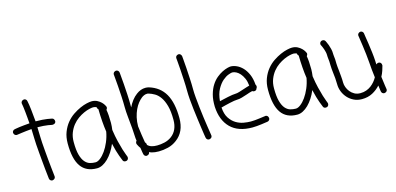

<svg xmlns="http://www.w3.org/2000/svg" viewBox="-72 -1218 3502 1698"><g transform="rotate(-15 1679.5 -369.5)"><path d="M381.8 -509.8Q390.6 -507.8 396.5 -499Q402.3 -490.2 401.4 -476.6Q396.5 -456.1 368.2 -456.1Q368.2 -457 332 -462.9Q295.9 -468.8 235.4 -469.7Q238.3 -414.1 238.3 -377.9Q238.3 -359.4 240.7 -325.2Q243.2 -291 246.6 -250.5Q250 -210 253.9 -167.5Q257.8 -125 261.7 -90.3Q265.6 -55.7 268.1 -32.7Q270.5 -9.8 270.5 -8.8Q270.5 2 263.2 9.3Q255.9 16.6 243.2 18.6Q232.4 18.6 224.6 11.7Q216.8 4.9 215.8 -5.9Q215.8 -8.8 212.9 -32.2Q210 -55.7 206.5 -90.3Q203.1 -125 199.2 -167Q195.3 -209 191.9 -249.5Q188.5 -290 186 -324.2Q183.6 -358.4 183.6 -377.9Q183.6 -415 180.7 -467.8Q155.3 -465.8 130.9 -462.9Q106.4 -460 87.4 -457.5Q68.4 -455.1 56.2 -453.1Q43.9 -451.2 42 -451.2Q32.2 -451.2 24.4 -458Q16.6 -464.8 14.6 -478.5Q14.6 -488.3 21 -495.6Q27.3 -502.9 38.1 -504.9Q39.1 -504.9 51.3 -507.3Q63.5 -509.8 82.5 -512.2Q101.6 -514.6 126 -517.1Q150.4 -519.5 176.8 -521.5Q174.8 -548.8 172.4 -575.7Q169.9 -602.5 167.5 -627.4Q165 -652.3 162.1 -673.8Q159.2 -695.3 156.2 -710.9Q156.2 -720.7 163.1 -728.5Q169.9 -736.3 183.6 -738.3Q193.4 -738.3 200.7 -732.4Q208 -726.6 210 -715.8Q216.8 -685.5 222.7 -632.8Q228.5 -580.1 233.4 -524.4Q266.6 -524.4 293.5 -522.5Q320.3 -520.5 339.4 -517.6Q358.4 -514.6 369.6 -512.2Q380.9 -509.8 381.8 -509.8Z M652.3 -37.1Q672.9 -37.1 697.3 -56.2Q721.7 -75.2 744.6 -107.4Q767.6 -139.6 786.1 -183.1Q804.7 -226.6 813.5 -275.4Q806.6 -322.3 802.7 -374Q798.8 -425.8 797.9 -484.4Q787.1 -493.2 787.1 -505.9Q780.3 -508.8 772.9 -510.7Q765.6 -512.7 756.8 -512.7Q744.1 -512.7 720.7 -507.3Q697.3 -502 669.9 -489.7Q642.6 -477.5 614.7 -458Q586.9 -438.5 564 -410.2Q541 -381.8 526.4 -344.7Q511.7 -307.6 511.7 -260.7Q511.7 -186.5 523.9 -142.6Q536.1 -98.6 556.2 -75.2Q576.2 -51.8 601.1 -44.4Q626 -37.1 652.3 -37.1ZM869.1 -275.4Q877.9 -214.8 889.6 -167Q901.4 -119.1 911.6 -85.9Q921.9 -52.7 929.2 -34.7Q936.5 -16.6 936.5 -15.6Q937.5 -12.7 938 -10.3Q938.5 -7.8 938.5 -4.9Q938.5 12.7 922.9 20.5Q915 22.5 911.1 22.5Q892.6 22.5 886.7 6.8Q884.8 2.9 868.7 -39.6Q852.5 -82 835 -158.2Q819.3 -120.1 798.3 -87.9Q777.3 -55.7 753.4 -32.2Q729.5 -8.8 703.6 4.4Q677.7 17.6 652.3 17.6Q552.7 17.6 504.9 -50.8Q457 -119.1 457 -260.7Q457 -319.3 474.6 -364.7Q492.2 -410.2 520 -444.3Q547.9 -478.5 582.5 -502Q617.2 -525.4 650.4 -540Q683.6 -554.7 711.9 -561Q740.2 -567.4 756.8 -567.4Q786.1 -567.4 807.6 -556.2Q829.1 -544.9 843.3 -530.8Q857.4 -516.6 864.3 -504.4Q871.1 -492.2 871.1 -491.2Q874 -486.3 874 -480.5Q874 -470.7 865.2 -460Q874 -414.1 874 -338.9Q874 -323.2 872.6 -307.6Q871.1 -292 869.1 -275.4Z M1352.5 -79.1Q1415 -127 1415 -221.7Q1415 -299.8 1400.9 -350.6Q1386.7 -401.4 1364.7 -432.6Q1342.8 -463.9 1315.9 -479.5Q1289.1 -495.1 1262.7 -502.9Q1258.8 -504.9 1254.9 -504.9Q1251 -504.9 1247.1 -504.9Q1233.4 -504.9 1220.2 -499Q1207 -493.2 1197.3 -485.4Q1179.7 -471.7 1161.6 -449.2Q1143.6 -426.8 1129.4 -396Q1115.2 -365.2 1106.4 -327.6Q1097.7 -290 1097.7 -247.1Q1102.5 -206.1 1108.4 -167Q1114.3 -127.9 1120.1 -93.8Q1130.9 -85.9 1130.9 -68.4Q1138.7 -60.5 1148.4 -54.7Q1158.2 -48.8 1169.9 -45.9Q1187.5 -40 1218.8 -40Q1250 -40 1286.1 -48.3Q1322.3 -56.6 1352.5 -79.1ZM1278.3 -555.7Q1376 -526.4 1422.9 -444.8Q1469.7 -363.3 1469.7 -221.7Q1469.7 -97.7 1384.8 -35.2Q1347.7 -6.8 1303.2 3.9Q1258.8 14.6 1218.8 14.6Q1180.7 14.6 1154.3 6.8Q1148.4 4.9 1142.6 2.4Q1136.7 0 1131.8 -2Q1131.8 19.5 1104.5 24.4Q1094.7 24.4 1087.4 18.1Q1080.1 11.7 1078.1 1Q1077.1 -1 1074.7 -16.6Q1072.3 -32.2 1068.4 -57.6Q1056.6 -73.2 1051.3 -85Q1045.9 -96.7 1044.9 -97.7Q1043.9 -100.6 1043.5 -103Q1043 -105.5 1043 -108.4Q1043 -120.1 1051.8 -127.9Q1047.9 -149.4 1046.9 -177.7Q1045.9 -206.1 1043 -243.2Q1038.1 -298.8 1032.7 -351.1Q1027.3 -403.3 1027.3 -440.4Q1027.3 -487.3 1024.4 -540Q1021.5 -592.8 1018.1 -638.2Q1014.6 -683.6 1011.7 -713.9Q1008.8 -744.1 1008.8 -746.1Q1008.8 -756.8 1016.1 -764.2Q1023.4 -771.5 1036.1 -773.4Q1046.9 -773.4 1054.7 -766.1Q1062.5 -758.8 1063.5 -748Q1063.5 -745.1 1066.4 -714.8Q1069.3 -684.6 1072.8 -639.6Q1076.2 -594.7 1079.1 -541.5Q1082 -488.3 1082 -440.4V-424.8Q1097.7 -457 1118.2 -483.9Q1138.7 -510.7 1164.1 -529.3Q1204.1 -559.6 1248 -559.6Q1255.9 -559.6 1263.2 -558.6Q1270.5 -557.6 1278.3 -555.7Z M1652.3 -437.5Q1652.3 -406.2 1656.2 -362.3Q1660.2 -318.4 1665.5 -270.5Q1670.9 -222.7 1677.2 -175.3Q1683.6 -127.9 1689.5 -89.4Q1695.3 -50.8 1699.2 -26.4Q1703.1 -2 1703.1 0Q1703.1 22.5 1675.8 27.3Q1665 27.3 1657.7 21Q1650.4 14.6 1648.4 3.9Q1647.5 1 1643.6 -24.4Q1639.6 -49.8 1634.3 -87.9Q1628.9 -126 1622.6 -173.3Q1616.2 -220.7 1610.4 -269Q1604.5 -317.4 1601.1 -361.3Q1597.7 -405.3 1597.7 -437.5Q1597.7 -484.4 1594.7 -537.1Q1591.8 -589.8 1588.9 -635.3Q1585.9 -680.7 1583 -710.9Q1580.1 -741.2 1580.1 -743.2Q1580.1 -753.9 1586.9 -761.2Q1593.8 -768.6 1607.4 -770.5Q1618.2 -770.5 1625.5 -763.2Q1632.8 -755.9 1634.8 -745.1Q1634.8 -742.2 1637.7 -711.9Q1640.6 -681.6 1643.6 -636.2Q1646.5 -590.8 1649.4 -538.1Q1652.3 -485.4 1652.3 -437.5Z M2024.4 -492.2Q2015.6 -492.2 1989.7 -482.9Q1963.9 -473.6 1936 -449.7Q1908.2 -425.8 1884.3 -383.3Q1860.4 -340.8 1854.5 -274.4Q1871.1 -278.3 1892.1 -283.2Q1913.1 -288.1 1934.1 -292.5Q1955.1 -296.9 1974.1 -299.8Q1993.2 -302.7 2004.9 -302.7Q2018.6 -302.7 2039.6 -309.1Q2060.5 -315.4 2081.1 -322.3Q2097.7 -328.1 2112.3 -332.5Q2127 -336.9 2140.6 -340.8Q2136.7 -379.9 2124 -408.2Q2111.3 -436.5 2094.7 -455.1Q2078.1 -473.6 2059.6 -482.9Q2041 -492.2 2024.4 -492.2ZM2209 -44.9Q2219.7 -44.9 2227.1 -38.1Q2234.4 -31.2 2236.3 -17.6Q2236.3 -6.8 2230 0.5Q2223.6 7.8 2212.9 9.8Q2210.9 9.8 2195.3 12.2Q2179.7 14.6 2158.2 17.6Q2136.7 20.5 2113.3 22.5Q2089.8 24.4 2073.2 24.4Q1943.4 24.4 1874 -44.4Q1804.7 -113.3 1797.9 -238.3Q1795.9 -301.8 1809.1 -349.6Q1822.3 -397.5 1844.2 -431.6Q1866.2 -465.8 1893.6 -488.3Q1920.9 -510.7 1946.8 -523.4Q1972.7 -536.1 1993.7 -541.5Q2014.6 -546.9 2024.4 -546.9Q2049.8 -546.9 2078.6 -534.2Q2107.4 -521.5 2132.3 -495.6Q2157.2 -469.7 2174.8 -429.7Q2192.4 -389.6 2196.3 -335Q2202.1 -327.1 2202.1 -317.4Q2202.1 -307.6 2196.3 -300.8Q2191.4 -281.2 2169.9 -281.2Q2160.2 -281.2 2153.3 -287.1Q2127 -281.2 2098.6 -270.5Q2073.2 -261.7 2048.8 -254.9Q2024.4 -248 2004.9 -248Q1994.1 -248 1976.1 -245.1Q1958 -242.2 1936.5 -237.3Q1915 -232.4 1893.1 -227.1Q1871.1 -221.7 1853.5 -216.8Q1857.4 -156.2 1881.3 -119.6Q1905.3 -83 1938 -63Q1970.7 -43 2007.3 -36.6Q2043.9 -30.3 2073.2 -30.3Q2088.9 -30.3 2111.3 -32.2Q2133.8 -34.2 2154.3 -37.1Q2174.8 -40 2190.4 -42L2205.1 -43.9Z M2486.3 -37.1Q2506.8 -37.1 2531.2 -56.2Q2555.7 -75.2 2578.6 -107.4Q2601.6 -139.6 2620.1 -183.1Q2638.7 -226.6 2647.5 -275.4Q2640.6 -322.3 2636.7 -374Q2632.8 -425.8 2631.8 -484.4Q2621.1 -493.2 2621.1 -505.9Q2614.3 -508.8 2606.9 -510.7Q2599.6 -512.7 2590.8 -512.7Q2578.1 -512.7 2554.7 -507.3Q2531.2 -502 2503.9 -489.7Q2476.6 -477.5 2448.7 -458Q2420.9 -438.5 2397.9 -410.2Q2375 -381.8 2360.4 -344.7Q2345.7 -307.6 2345.7 -260.7Q2345.7 -186.5 2357.9 -142.6Q2370.1 -98.6 2390.1 -75.2Q2410.2 -51.8 2435.1 -44.4Q2460 -37.1 2486.3 -37.1ZM2703.1 -275.4Q2711.9 -214.8 2723.6 -167Q2735.4 -119.1 2745.6 -85.9Q2755.9 -52.7 2763.2 -34.7Q2770.5 -16.6 2770.5 -15.6Q2771.5 -12.7 2772 -10.3Q2772.5 -7.8 2772.5 -4.9Q2772.5 12.7 2756.8 20.5Q2749 22.5 2745.1 22.5Q2726.6 22.5 2720.7 6.8Q2718.8 2.9 2702.6 -39.6Q2686.5 -82 2668.9 -158.2Q2653.3 -120.1 2632.3 -87.9Q2611.3 -55.7 2587.4 -32.2Q2563.5 -8.8 2537.6 4.4Q2511.7 17.6 2486.3 17.6Q2386.7 17.6 2338.9 -50.8Q2291 -119.1 2291 -260.7Q2291 -319.3 2308.6 -364.7Q2326.2 -410.2 2354 -444.3Q2381.8 -478.5 2416.5 -502Q2451.2 -525.4 2484.4 -540Q2517.6 -554.7 2545.9 -561Q2574.2 -567.4 2590.8 -567.4Q2620.1 -567.4 2641.6 -556.2Q2663.1 -544.9 2677.2 -530.8Q2691.4 -516.6 2698.2 -504.4Q2705.1 -492.2 2705.1 -491.2Q2708 -486.3 2708 -480.5Q2708 -470.7 2699.2 -460Q2708 -414.1 2708 -338.9Q2708 -323.2 2706.5 -307.6Q2705.1 -292 2703.1 -275.4Z M3302.7 -240.2Q3324.2 -235.4 3324.2 -208Q3319.3 -188.5 3311 -163.6Q3302.7 -138.7 3289.1 -113.3Q3294.9 -66.4 3299.8 -32.2Q3304.7 2 3305.7 5.9Q3305.7 16.6 3298.8 23.9Q3292 31.2 3278.3 33.2Q3267.6 33.2 3260.3 26.9Q3252.9 20.5 3251 9.8Q3251 7.8 3248.5 -7.3Q3246.1 -22.5 3243.2 -45.9Q3212.9 -11.7 3170.9 10.7Q3128.9 33.2 3073.2 33.2Q3033.2 33.2 3000 17.1Q2966.8 1 2943.4 -25.4Q2919.9 -51.8 2907.2 -84.5Q2894.5 -117.2 2894.5 -151.4Q2894.5 -180.7 2892.1 -207Q2889.6 -233.4 2886.7 -255.9Q2884.8 -275.4 2882.8 -293.5Q2880.9 -311.5 2880.9 -329.1Q2880.9 -348.6 2879.9 -364.3Q2878.9 -379.9 2877 -391.6Q2876 -400.4 2875.5 -407.7Q2875 -415 2875 -422.9Q2875 -436.5 2871.6 -451.2Q2868.2 -465.8 2863.8 -479Q2859.4 -492.2 2854.5 -502.9Q2849.6 -513.7 2846.7 -519.5Q2842.8 -524.4 2842.8 -532.2Q2842.8 -548.8 2857.4 -556.6Q2863.3 -559.6 2870.1 -559.6Q2886.7 -559.6 2894.5 -545.9Q2894.5 -544.9 2900.4 -533.7Q2906.2 -522.5 2912.6 -504.9Q2918.9 -487.3 2924.3 -465.8Q2929.7 -444.3 2929.7 -422.9Q2929.7 -418 2930.2 -411.1Q2930.7 -404.3 2931.6 -396.5Q2933.6 -383.8 2934.6 -367.7Q2935.5 -351.6 2935.5 -329.1Q2935.5 -314.5 2937.5 -298.3Q2939.5 -282.2 2941.4 -262.7Q2943.4 -237.3 2946.3 -210Q2949.2 -182.6 2949.2 -151.4Q2949.2 -130.9 2957.5 -108.4Q2965.8 -85.9 2981.4 -66.4Q2997.1 -46.9 3020 -34.2Q3043 -21.5 3073.2 -21.5Q3103.5 -21.5 3127.9 -30.3Q3152.3 -39.1 3171.9 -53.7Q3191.4 -68.4 3206.5 -86.4Q3221.7 -104.5 3232.4 -124Q3227.5 -160.2 3224.1 -196.3Q3220.7 -232.4 3218.8 -261.7Q3216.8 -295.9 3211.4 -339.8Q3206.1 -383.8 3200.7 -422.9Q3195.3 -461.9 3190.9 -489.7Q3186.5 -517.6 3186.5 -519.5Q3186.5 -529.3 3193.4 -537.1Q3200.2 -544.9 3213.9 -546.9Q3223.6 -546.9 3231 -540.5Q3238.3 -534.2 3240.2 -524.4Q3240.2 -521.5 3244.6 -494.1Q3249 -466.8 3254.9 -427.7Q3260.7 -388.7 3266.1 -344.2Q3271.5 -299.8 3273.4 -264.6Q3273.4 -256.8 3273.9 -248.5Q3274.4 -240.2 3275.4 -230.5Q3280.3 -235.4 3286.1 -238.3Q3292 -241.2 3302.7 -240.2Z"/></g></svg>

Font: Coming Soon
Style: Regular
Weight: 400
Designer: Dathan Boardman
Foundry: Open Window
Version: Version 1.002